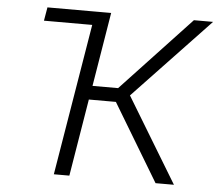

<svg xmlns="http://www.w3.org/2000/svg" viewBox="-52 -785 958 843"><g transform="rotate(5 427.0 -364.0)"><path d="M369.6 -727.5 359.4 -668H113.3L123.5 -727.5ZM215.3 0 335.9 -727.5H404.3L350.6 -401.4H463.4L769 -727.5H853.5L518.1 -374L744.6 0H663.6L459 -340.3H339.8L283.7 0Z"/></g></svg>

Font: Inter 18pt Light
Style: Italic
Weight: 300
Italic angle: -9.3988°
Designer: Rasmus Andersson
Foundry: rsms
Version: Version 4.001;git-66647c0bb